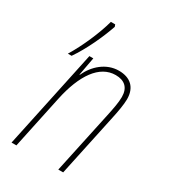

<svg xmlns="http://www.w3.org/2000/svg" viewBox="-177 -801 786 889"><g transform="rotate(30 216.0 -357.0)"><path d="M50 -487H70C113 -549 153 -636 176 -703L172 -714H149C130 -644 90 -552 50 -487ZM30 0H56L116 -283C146 -425 206 -512 292 -512C339 -512 367 -488 367 -438C367 -409 360 -375 353 -341L280 0H306L377 -333C385 -369 393 -414 393 -441C393 -504 356 -537 295 -537C227 -537 173 -488 147 -430H145L163 -527H142Z"/></g></svg>

Font: Noto Sans Condensed Thin
Style: Italic
Weight: 100
Width: 3
Italic angle: -12°
Designer: Monotype Design Team
Foundry: Monotype Imaging Inc.
Version: Version 2.013